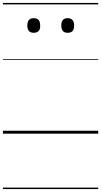

<svg xmlns="http://www.w3.org/2000/svg" viewBox="-20 -905 685 1300"><path d="M208 -683Q186 -683 175.5 -695.5Q165 -708 165 -732Q165 -757 176 -769.5Q187 -782 208 -782Q231 -782 241.5 -769.5Q252 -757 252 -732Q253 -707 241.5 -695Q230 -683 208 -683ZM438 -683Q416 -683 405.5 -695.5Q395 -708 395 -732Q395 -757 405.5 -769.5Q416 -782 438 -782Q459 -782 470.5 -769.5Q482 -757 482 -732Q482 -707 471 -695Q460 -683 438 -683ZM0 365H645V375H0ZM0 -20H645V0H0ZM0 -505H645V-500H0ZM0 -885H645V-875H0Z"/></svg>

Font: Playwrite GB S Guides
Style: Regular
Weight: 400
Designer: Veronika Burian, José Scaglione
Foundry: TypeTogether
Version: Version 1.003